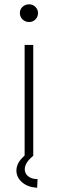

<svg xmlns="http://www.w3.org/2000/svg" viewBox="-20 -721 268 889"><path d="M134 -513V0H94V-513ZM72 -661Q72 -678 84.5 -689.5Q97 -701 115 -701Q132 -701 144 -689Q156 -677 156 -661Q156 -643 144 -631Q132 -619 115 -619Q97 -619 84.5 -631Q72 -643 72 -661ZM134 0 121 12Q92 40 95 68Q97 85 111.5 96Q126 107 148 108H154L152 148H146Q105 144 80.5 121.5Q56 99 56 69Q56 54 62.5 39Q69 24 83 10L113 -20Z"/></svg>

Font: Lineal Thin
Style: Regular
Weight: 200
Designer: Created by Frank Adebiaye with contributions from Anton Moglia & Ariel Martín Pérez
Created by Frank ADEBIAYE with FontF
Foundry: Velvetyne Type Foundry
Version: Version 2.000;Glyphs 3.2 (3227)